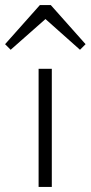

<svg xmlns="http://www.w3.org/2000/svg" viewBox="-77 -736 357 756"><path d="M75 0V-465H127V0ZM-35 -540 -57 -562 80 -716H123L260 -562L238 -540L102 -661Z"/></svg>

Font: Outfit ExtraLight
Style: Regular
Weight: 200
Designer: Rodrigo Fuenzalida
Foundry: fragTYPE
Version: Version 1.100; ttfautohint (v1.8.4.7-5d5b);gftools[0.9.27]